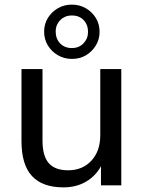

<svg xmlns="http://www.w3.org/2000/svg" viewBox="-20 -802 622 831"><path d="M255 9Q164 9 118.5 -40Q73 -89 73 -191V-503H164V-193Q164 -127 191 -96Q218 -65 275 -65Q337 -65 375.5 -106.5Q414 -148 414 -217V-503H505V0H417V-111H430Q409 -54 363 -22.5Q317 9 255 9ZM291 -547Q258 -547 230.5 -563Q203 -579 187 -605.5Q171 -632 171 -665Q171 -698 187 -724Q203 -750 230 -766Q257 -782 291 -782Q325 -782 352 -766Q379 -750 395 -724Q411 -698 411 -664Q411 -632 395 -605.5Q379 -579 352.5 -563Q326 -547 291 -547ZM291 -594Q322 -594 341.5 -614.5Q361 -635 361 -664Q361 -695 342 -715Q323 -735 291 -735Q261 -735 241 -715Q221 -695 221 -665Q221 -634 240.5 -614Q260 -594 291 -594Z"/></svg>

Font: Mulish ExtraLight Medium
Style: Regular
Weight: 500
Version: Version 3.603